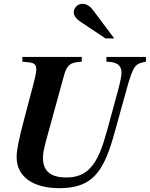

<svg xmlns="http://www.w3.org/2000/svg" viewBox="-20 -967 784 1005"><path d="M744 -669H537V-644C594 -644 616 -623 616 -587C616 -570 609 -535 597 -491L540 -282C517 -199 493 -129 450 -85C421 -55 382 -38 327 -38C251 -38 205 -67 205 -139C205 -167 207 -180 233 -274L314 -568C330 -627 346 -641 408 -644V-669H97V-644L129 -641C161 -638 170 -627 170 -605C170 -593 165 -564 155 -527L104 -334C81 -246 67 -185 67 -145C67 -38 159 18 290 18C364 18 417 2 456 -29C515 -76 547 -156 577 -263L642 -497C679 -631 689 -633 744 -644ZM578 -766 467 -914C449 -938 430 -947 411 -947C387 -947 366 -926 366 -902C366 -886 378 -869 400 -854L532 -766Z"/></svg>

Font: STIXGeneral
Style: Bold Italic
Weight: 700
Italic angle: -16.33°
Designer: MicroPress Inc., with final additions and corrections provided by Coen Hoffman, Elsevier (retired)
Version: Version 1.1.0